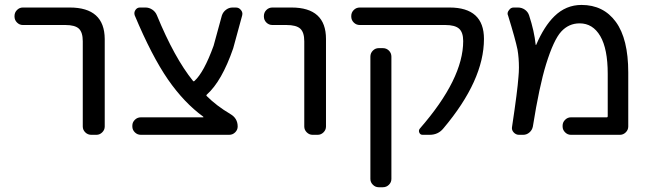

<svg xmlns="http://www.w3.org/2000/svg" viewBox="-20 -578 2682 794"><path d="M74.2 -474.6Q60.5 -474.6 50.3 -484.9Q40 -495.1 40 -509.8V-511.7Q40 -526.4 50.3 -536.6Q60.5 -546.9 74.2 -546.9H268.6Q412.1 -546.9 413.1 -417V-54.7Q413.1 -41 402.8 -30.8Q392.6 -20.5 378.9 -20.5H357.4Q342.8 -20.5 332.5 -30.8Q322.3 -41 322.3 -54.7V-407.2Q322.3 -444.3 306.2 -459.5Q290 -474.6 250 -474.6Z M820.3 -92.8Q821.3 -92.8 821.3 -93.8Q821.3 -94.7 820.3 -95.7Q741.2 -153.3 674.8 -249Q607.4 -346.7 537.1 -514.6Q533.2 -526.4 540 -536.6Q546.9 -546.9 558.6 -546.9H582Q596.7 -546.9 609.9 -538.1Q623 -529.3 628.9 -514.6Q701.2 -338.9 778.3 -243.2Q781.2 -240.2 784.2 -243.2Q823.2 -278.3 863.3 -388.7L897.5 -513.7Q902.3 -528.3 914.6 -537.6Q926.8 -546.9 941.4 -546.9H955.1Q968.8 -546.9 976.6 -536.1Q982.4 -529.3 982.4 -520.5Q982.4 -517.6 981.4 -513.7L944.3 -377.9Q897.5 -242.2 835 -186.5Q832 -183.6 835 -180.7Q875 -140.6 932.6 -106.4Q962.9 -88.9 962.9 -54.7Q962.9 -41 952.6 -30.8Q942.4 -20.5 927.7 -20.5H562.5Q547.9 -20.5 537.6 -30.8Q527.3 -41 527.3 -54.7V-58.6Q527.3 -72.3 537.6 -82.5Q547.9 -92.8 562.5 -92.8Z M1106.4 -474.6Q1091.8 -474.6 1081.5 -484.9Q1071.3 -495.1 1071.3 -509.8V-511.7Q1071.3 -526.4 1081.5 -536.6Q1091.8 -546.9 1106.4 -546.9H1185.5Q1328.1 -546.9 1328.1 -417V-54.7Q1328.1 -41 1317.9 -30.8Q1307.6 -20.5 1293.9 -20.5H1272.5Q1258.8 -20.5 1248.5 -30.8Q1238.3 -41 1238.3 -54.7V-407.2Q1238.3 -444.3 1221.7 -459.5Q1205.1 -474.6 1164.1 -474.6Z M1838.9 -546.9Q1981.4 -546.9 1981.4 -417Q1981.4 -246.1 1813.5 -46.9Q1792 -20.5 1756.8 -20.5H1727.5Q1717.8 -20.5 1713.9 -29.8Q1710 -39.1 1716.8 -46.9Q1895.5 -252 1895.5 -408.2Q1895.5 -444.3 1878.4 -459.5Q1861.3 -474.6 1821.3 -474.6H1467.8Q1453.1 -474.6 1442.9 -484.9Q1432.6 -495.1 1432.6 -509.8V-511.7Q1432.6 -526.4 1442.9 -536.6Q1453.1 -546.9 1467.8 -546.9ZM1545.9 196.3Q1532.2 196.3 1522 186Q1511.7 175.8 1511.7 162.1V-343.8Q1511.7 -358.4 1522 -368.7Q1532.2 -378.9 1545.9 -378.9H1563.5Q1578.1 -378.9 1588.4 -368.7Q1598.6 -358.4 1598.6 -343.8V162.1Q1598.6 175.8 1588.4 186Q1578.1 196.3 1563.5 196.3Z M2340.8 -20.5Q2327.1 -20.5 2316.9 -30.8Q2306.6 -41 2306.6 -54.7V-58.6Q2306.6 -72.3 2316.9 -82.5Q2327.1 -92.8 2340.8 -92.8H2489.3Q2493.2 -92.8 2493.2 -97.7V-272.5Q2493.2 -376 2462.4 -428.7Q2431.6 -481.4 2377 -481.4Q2332 -481.4 2300.8 -447.3Q2269.5 -413.1 2238.3 -312.5Q2210 -220.7 2183.6 -54.7Q2180.7 -40 2169.4 -30.3Q2158.2 -20.5 2143.6 -20.5H2126Q2113.3 -20.5 2104 -30.8Q2094.7 -41 2097.7 -54.7Q2120.1 -203.1 2124 -259.8Q2126 -280.3 2126 -298.8Q2126 -338.9 2120.1 -373Q2111.3 -416 2081.1 -513.7Q2079.1 -517.6 2079.1 -521.5Q2079.1 -529.3 2085 -536.1Q2091.8 -546.9 2104.5 -546.9H2122.1Q2137.7 -546.9 2150.4 -538.1Q2163.1 -529.3 2168 -514.6Q2189.5 -449.2 2195.3 -392.6Q2195.3 -392.6 2195.8 -392.1Q2196.3 -391.6 2197.3 -392.6Q2230.5 -469.7 2272.5 -510.7Q2320.3 -557.6 2384.8 -557.6Q2475.6 -557.6 2526.9 -487.3Q2578.1 -417 2578.1 -278.3V-54.7Q2578.1 -41 2567.9 -30.8Q2557.6 -20.5 2543.9 -20.5Z"/></svg>

Font: Gen Jyuu GothicL Regular
Style: Regular
Weight: 400
Designer: [Source Han Sans]
Ryoko NISHIZUKA  (kana & ideographs); Paul D. Hunt (Latin, Greek & Cyrillic); Wenlong ZHANG  (bopomofo
Version: Version 1.002.20150607